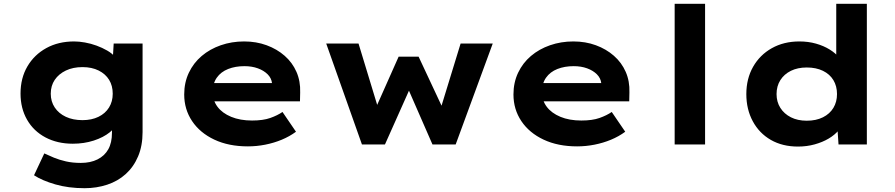

<svg xmlns="http://www.w3.org/2000/svg" viewBox="-20 -760 4706 1010"><path d="M425 230Q340 230 271 210Q202 190 159 162L213 47Q236 58 264 69.5Q292 81 327 89Q362 97 405 97Q456 97 493 78.5Q530 60 549.5 25.5Q569 -9 569 -62V-129L599 -124Q592 -92 558 -64.5Q524 -37 473 -20.5Q422 -4 363 -4Q282 -4 219.5 -37Q157 -70 122.5 -130Q88 -190 88 -268Q88 -349 124 -410.5Q160 -472 223.5 -507Q287 -542 370 -542Q396 -542 427 -536.5Q458 -531 488 -520Q518 -509 544 -494Q570 -479 586.5 -459.5Q603 -440 604 -419L571 -411L578 -531H730V-65Q730 7 706.5 62.5Q683 118 641.5 155.5Q600 193 544 211.5Q488 230 425 230ZM414 -128Q462 -128 498 -145.5Q534 -163 553.5 -194.5Q573 -226 573 -267Q573 -309 554 -340Q535 -371 499 -389Q463 -407 414 -407Q364 -407 326.5 -389Q289 -371 268 -340Q247 -309 247 -267Q247 -226 268 -194.5Q289 -163 326.5 -145.5Q364 -128 414 -128Z M1284 10Q1183 10 1107.5 -25.5Q1032 -61 990.5 -123Q949 -185 949 -263Q949 -326 973.5 -377.5Q998 -429 1041 -465.5Q1084 -502 1141.5 -522Q1199 -542 1264 -542Q1328 -542 1382.5 -522Q1437 -502 1477.5 -466.5Q1518 -431 1539.5 -382Q1561 -333 1559 -274L1558 -227H1057L1034 -323H1428L1411 -302V-322Q1408 -349 1388 -369Q1368 -389 1336.5 -400.5Q1305 -412 1266 -412Q1218 -412 1180 -397Q1142 -382 1120.5 -351.5Q1099 -321 1099 -275Q1099 -232 1124 -198.5Q1149 -165 1196 -145.5Q1243 -126 1306 -126Q1364 -126 1402 -139.5Q1440 -153 1466 -171L1537 -67Q1503 -42 1462 -25Q1421 -8 1375.5 1Q1330 10 1284 10Z M1884 0 1696 -531H1866L1973 -179L1952 -181L2077 -462H2182L2314 -180L2295 -179L2403 -531H2572L2377 0H2255L2109 -334L2155 -336L2005 0Z M3016 10Q2915 10 2839.5 -25.5Q2764 -61 2722.5 -123Q2681 -185 2681 -263Q2681 -326 2705.5 -377.5Q2730 -429 2773 -465.5Q2816 -502 2873.5 -522Q2931 -542 2996 -542Q3060 -542 3114.5 -522Q3169 -502 3209.5 -466.5Q3250 -431 3271.5 -382Q3293 -333 3291 -274L3290 -227H2789L2766 -323H3160L3143 -302V-322Q3140 -349 3120 -369Q3100 -389 3068.5 -400.5Q3037 -412 2998 -412Q2950 -412 2912 -397Q2874 -382 2852.5 -351.5Q2831 -321 2831 -275Q2831 -232 2856 -198.5Q2881 -165 2928 -145.5Q2975 -126 3038 -126Q3096 -126 3134 -139.5Q3172 -153 3198 -171L3269 -67Q3235 -42 3194 -25Q3153 -8 3107.5 1Q3062 10 3016 10Z M3529 0V-740H3689V0Z M4178 11Q4096 11 4035 -24Q3974 -59 3940 -122Q3906 -185 3906 -265Q3906 -346 3941.5 -408.5Q3977 -471 4040 -506.5Q4103 -542 4185 -542Q4232 -542 4272.5 -530.5Q4313 -519 4344.5 -499.5Q4376 -480 4395 -456Q4414 -432 4417 -407L4379 -398V-740H4540V0H4391L4382 -132L4414 -123Q4411 -98 4391 -74Q4371 -50 4339 -31Q4307 -12 4265.5 -0.5Q4224 11 4178 11ZM4224 -125Q4273 -125 4309 -143Q4345 -161 4364 -192.5Q4383 -224 4383 -265Q4383 -307 4364 -338.5Q4345 -370 4309 -387.5Q4273 -405 4224 -405Q4176 -405 4140.5 -387.5Q4105 -370 4085 -338.5Q4065 -307 4065 -265Q4065 -224 4085 -192.5Q4105 -161 4140.5 -143Q4176 -125 4224 -125Z"/></svg>

Font: Lexend Giga
Style: Bold
Weight: 700
Version: Version 1.007